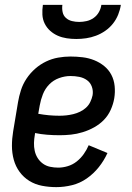

<svg xmlns="http://www.w3.org/2000/svg" viewBox="-20 -760 540 788"><path d="M211 8Q181 8 152.5 2.5Q124 -3 100.5 -17.5Q77 -32 60.5 -54.5Q44 -77 36.5 -104.5Q29 -132 29 -161.5Q29 -191 34 -221L54 -341Q58 -365 66 -390Q74 -415 89 -437.5Q104 -460 124.5 -478Q145 -496 169 -507.5Q193 -519 218.5 -523.5Q244 -528 269 -528Q294 -528 319 -525Q344 -522 366.5 -513Q389 -504 407.5 -489Q426 -474 437 -453Q448 -432 450.5 -407Q453 -382 449 -357Q445 -333 434.5 -309.5Q424 -286 406.5 -268Q389 -250 366.5 -237.5Q344 -225 319.5 -217.5Q295 -210 271.5 -207.5Q248 -205 225 -205Q199 -205 173.5 -207Q148 -209 124 -214L123 -207Q120 -190 119.5 -173.5Q119 -157 122.5 -141Q126 -125 134.5 -111.5Q143 -98 156 -88.5Q169 -79 185.5 -75.5Q202 -72 219 -72Q238 -72 258 -78Q278 -84 294.5 -97Q311 -110 323.5 -127.5Q336 -145 344 -164L421 -132Q407 -101 385.5 -74Q364 -47 336 -27.5Q308 -8 275.5 0Q243 8 211 8ZM224 -285Q238 -285 252 -286.5Q266 -288 280.5 -291.5Q295 -295 308.5 -301.5Q322 -308 333 -318Q344 -328 350.5 -341.5Q357 -355 360 -369Q363 -387 357 -404Q351 -421 337 -431Q323 -441 305.5 -444.5Q288 -448 269 -448Q246 -448 222.5 -439.5Q199 -431 182 -413.5Q165 -396 156 -373Q147 -350 143 -327L137 -293Q159 -289 180.5 -287Q202 -285 224 -285ZM293 -600Q273 -600 253.5 -603Q234 -606 217 -613.5Q200 -621 186 -633.5Q172 -646 163.5 -663Q155 -680 154 -700Q153 -720 156 -740H236Q234 -725 237 -710.5Q240 -696 250.5 -686.5Q261 -677 275.5 -673.5Q290 -670 305 -670Q320 -670 335.5 -673.5Q351 -677 364.5 -686.5Q378 -696 386 -710.5Q394 -725 396 -740H476Q473 -720 465 -700Q457 -680 443.5 -663Q430 -646 412 -633.5Q394 -621 374 -613.5Q354 -606 333.5 -603Q313 -600 293 -600Z"/></svg>

Font: Iosevka Medium
Style: Italic
Weight: 500
Italic angle: -9°
Monospace: yes
Designer: Belleve Invis
Foundry: Belleve Invis
Version: Version 32.5.0; ttfautohint (v1.8.4)